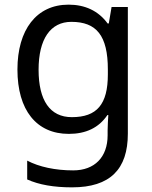

<svg xmlns="http://www.w3.org/2000/svg" viewBox="-20 -566 655 826"><path d="M275 -546C137 -546 55 -438 55 -267C55 -92 137 10 276 10C349 10 405 -16 442 -71H446C445 -59 443 -21 443 -5V16C443 110 387 167 295 167C218 167 148 152 97 125V206C148 229 212 240 290 240C454 240 530 162 530 9V-536H460L448 -465H443C403 -520 345 -546 275 -546ZM287 -472C395 -472 444 -413 444 -267V-246C444 -117 397 -62 289 -62C195 -62 146 -134 146 -266C146 -398 197 -472 287 -472Z"/></svg>

Font: Noto Sans Hebrew Droid Medium
Style: Regular
Weight: 500
Designer: Monotype Design Team
Foundry: Monotype Imaging Inc.
Version: Version 1.100